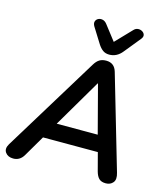

<svg xmlns="http://www.w3.org/2000/svg" viewBox="-141 -1054 1020 1167"><g transform="rotate(15 369.5 -470.5)"><path d="M52 8Q18 8 2 -14.5Q-14 -37 5 -69L372 -669Q386 -692 403 -702.5Q420 -713 445 -713Q497 -713 512 -661L684 -72Q696 -32 679.5 -12Q663 8 634 8Q606 8 591.5 -6Q577 -20 569 -49L539 -163H194L116 -30Q93 8 52 8ZM430 -566 253 -265H511L432 -566ZM452 -753Q428 -753 411.5 -765Q395 -777 381 -799L321 -895Q311 -912 315 -925Q319 -938 331.5 -944.5Q344 -951 359.5 -947.5Q375 -944 387 -928L459 -835L555 -935Q567 -948 582 -949Q597 -950 609 -942.5Q621 -935 624 -923Q627 -911 616 -897L533 -795Q500 -753 452 -753Z"/></g></svg>

Font: Nunito
Style: Bold Italic
Weight: 700
Italic angle: -9°
Designer: Vernon Adams
Foundry: Vernon Adams
Version: Version 3.601; ttfautohint (v1.8.2.53-6de2)